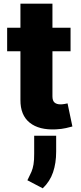

<svg xmlns="http://www.w3.org/2000/svg" viewBox="-20 -696 438 1042"><path d="M362.9 -545.5V-417.6H264.6V-173.3Q264.6 -149.1 276.1 -139.4Q287.6 -129.6 308.6 -129.6Q318.5 -129.6 329.7 -131.6Q340.9 -133.5 346.6 -134.9L372.9 -9.6Q360.4 -6 338.1 -0.9Q315.7 4.3 284.1 6Q192.1 10.7 141.2 -30.2Q90.2 -71 90.9 -154.1V-417.6H18.8V-545.5H90.9V-676.1H264.6V-545.5ZM284.8 40.8V127.1Q284.8 189.3 267.9 239Q251.1 288.7 212 326L128.6 282.3Q130 279.5 131.4 276.6Q132.8 273.8 134.2 271Q143.5 253.2 150.7 236.2Q158 219.1 161.9 196.2Q165.8 173.3 165.5 137.4V40.8Z"/></svg>

Font: Inter UI Extra Bold
Style: Regular
Weight: 800
Designer: Rasmus Andersson
Foundry: rsms
Version: 3.2;8d6f07862